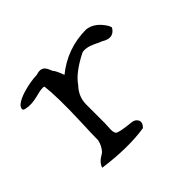

<svg xmlns="http://www.w3.org/2000/svg" viewBox="-111 -610 763 763"><g transform="rotate(-45 270.0 -228.5)"><path d="M312 -6Q217 9 86 -9Q93 -31 117 -45Q126 -50 130 -54Q147 -73 152 -98Q152 -131 155 -198Q160 -332 152 -399Q144 -405 104 -394Q64 -384 40 -390Q16 -392 32 -414Q55 -437 125 -450Q136 -452 146 -453Q156 -454 164 -454Q198 -466 211 -439Q213 -435 215 -430.5Q217 -426 219 -421Q224 -416 229.5 -404.5Q235 -393 238 -384L241 -376Q324 -443 430 -443Q471 -438 500 -394Q504 -388 505.5 -383.5Q507 -379 508 -376Q485 -337 441 -365Q431 -368 414 -377Q376 -395 354 -388Q353 -387 352 -387Q278 -349 252 -310Q219 -276 219 -232V-143Q219 -136 219 -127Q219 -118 218 -107Q215 -76 224 -68Q237 -60 297 -54Q315 -52 322 -38Q329 -23 312 -6Z"/></g></svg>

Font: New Tegomin
Style: Regular
Weight: 400
Designer: Kyosuke Nagai
Version: Version 1.000